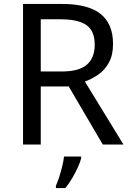

<svg xmlns="http://www.w3.org/2000/svg" viewBox="-20 -734 662 975"><path d="M294 -714Q427 -714 490.5 -663.5Q554 -613 554 -511Q554 -454 533 -416Q512 -378 479.5 -355.5Q447 -333 411 -320L607 0H502L329 -295H187V0H97V-714ZM289 -636H187V-371H294Q381 -371 421 -405.5Q461 -440 461 -507Q461 -577 419 -606.5Q377 -636 289 -636ZM392 70Q388 88 375.5 115.5Q363 143 346.5 171Q330 199 312 221H264V209Q272 192 280.5 165.5Q289 139 296 110.5Q303 82 305 61H392Z"/></svg>

Font: Noto Sans Tifinagh Ahaggar
Style: Regular
Weight: 400
Designer: JamraPatel
Foundry: JamraPatel LLC
Version: Version 2.006; ttfautohint (v1.8.4.7-5d5b)